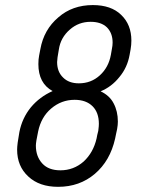

<svg xmlns="http://www.w3.org/2000/svg" viewBox="-20 -720 552 750"><path d="M46.9 -135.7Q46.9 -156.2 55.7 -204.1Q66.4 -258.8 100.6 -300.8Q134.8 -341.8 185.5 -364.3Q129.9 -394.5 129.9 -469.7Q129.9 -488.3 132.8 -502.9Q136.7 -520.5 137.7 -528.3Q151.4 -604.5 208 -652.3Q262.7 -700.2 342.8 -700.2Q414.1 -700.2 453.1 -662.1Q493.2 -624 493.2 -561.5Q493.2 -544.9 490.2 -527.3L486.3 -505.9Q477.5 -456.1 446.3 -418.9Q416 -380.9 373 -363.3Q408.2 -346.7 423.8 -316.4Q440.4 -285.2 440.4 -245.1Q440.4 -232.4 437.5 -215.8Q436.5 -210 433.6 -197.8Q430.7 -185.5 429.7 -178.7Q410.2 -91.8 350.6 -41Q291 9.8 207 9.8Q133.8 9.8 90.8 -30.3Q46.9 -70.3 46.9 -135.7ZM357.4 -179.7Q358.4 -185.5 359.9 -192.9Q361.3 -200.2 362.8 -204.6Q364.3 -209 364.3 -212.9Q366.2 -226.6 366.2 -236.3Q366.2 -280.3 341.8 -304.7Q316.4 -330.1 271.5 -330.1Q219.7 -330.1 179.7 -295.9Q140.6 -262.7 128.9 -206.1Q120.1 -165 120.1 -151.4Q120.1 -108.4 145.5 -81.1Q169.9 -54.7 215.8 -54.7Q267.6 -54.7 306.6 -88.9Q344.7 -124 357.4 -179.7ZM413.1 -505.9 417 -528.3Q419.9 -542 419.9 -553.7Q419.9 -590.8 397.5 -613.3Q375 -634.8 334 -634.8Q287.1 -634.8 252.9 -604.5Q216.8 -573.2 210 -527.3Q203.1 -490.2 203.1 -477.5Q203.1 -439.5 226.6 -417Q249 -394.5 288.1 -394.5Q335.9 -394.5 370.1 -425.8Q404.3 -457 413.1 -505.9Z"/></svg>

Font: Dinish
Style: Italic
Weight: 400
Italic angle: -12°
Designer: Bert Driehuis
Foundry: Playbeing
Version: Version 3.002; git-62d0f29-release